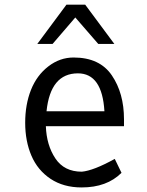

<svg xmlns="http://www.w3.org/2000/svg" viewBox="-20 -802 640 834"><path d="M89.4 0ZM299.8 -552.2Q413.1 -552.2 465.8 -474.6Q518.6 -397 518.6 -283.7V-253.9H179.2Q182.1 -171.4 220.5 -113.8Q258.8 -56.2 335.4 -56.2Q386.7 -61 478.5 -111.8L507.8 -51.3Q444.3 12.2 334.5 12.2Q255.9 12.2 199.7 -25.1Q143.6 -62.5 116.5 -125.7Q89.4 -189 89.4 -268.6Q89.4 -348.1 114.5 -411.4Q139.6 -474.6 189.7 -513.4Q239.7 -552.2 299.8 -552.2ZM433.6 -318.8Q423.8 -483.4 318.4 -483.4Q199.2 -483.4 182.1 -318.8ZM350.1 -781.7 476.6 -611.3H406.7L307.1 -726.1L208.5 -611.3H142.1L268.6 -781.7Z"/></svg>

Font: Oxygen Mono
Style: Regular
Weight: 400
Designer: Vernon Adams
Foundry: Vernon Adams
Version: Version 0.201; ttfautohint (v0.8) -r 50 -G 200 -x